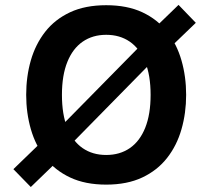

<svg xmlns="http://www.w3.org/2000/svg" viewBox="-20 -735 838 770"><path d="M405.9 -714.1Q321.6 -714.1 261 -685.8Q200.3 -657.4 161.3 -607.6Q122.3 -557.7 103.6 -492.7Q85 -427.7 85 -354.6Q85 -281.7 103.8 -216.6Q122.6 -151.5 161.6 -101.6Q200.7 -51.7 261.3 -23.2Q321.9 5.4 405.9 5.4Q489.8 5.4 550.5 -23.2Q611.1 -51.7 650.1 -101.6Q689.2 -151.5 707.8 -216.6Q726.5 -281.7 726.5 -354.6Q726.5 -427.7 707.8 -492.7Q689.2 -557.7 650.3 -607.6Q611.4 -657.4 550.8 -685.8Q490.2 -714.1 405.9 -714.1ZM405.9 -595.4Q460.4 -595.4 500.3 -568Q540.2 -540.5 562.1 -486.9Q584 -433.2 584 -354.6Q584 -276.4 562.4 -222.6Q540.8 -168.8 500.8 -141.1Q460.8 -113.5 405.9 -113.5Q351.1 -113.5 311.2 -141.1Q271.3 -168.8 249.8 -222.4Q228.4 -276 228.4 -354.6Q228.4 -433.2 250.2 -486.9Q271.9 -540.5 311.8 -568Q351.7 -595.4 405.9 -595.4ZM696 -715.4 594.6 -617.3 570 -579.3 183.3 -186.4 143 -162.3 33.7 -56.6 103.5 15 206.9 -85 232.2 -123.3 619.8 -517.8 656.5 -538.8 765.3 -643.5Z"/></svg>

Font: Estedad-FD VF
Style: Regular
Weight: 100
Designer: Amin Abedi
Version: Version 7.3